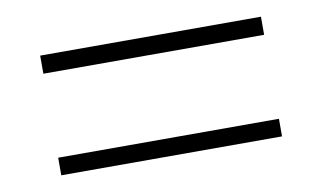

<svg xmlns="http://www.w3.org/2000/svg" viewBox="-40 -509 630 376"><g transform="rotate(-10 275.5 -321.0)"><path d="M56 -440H495V-404H56ZM56 -237H495V-202H56Z"/></g></svg>

Font: Noto Sans Devanagari ExtraLight
Style: Regular
Weight: 200
Designer: Jelle Bosma - Monotype Design Team
Foundry: Monotype Imaging Inc.
Version: Version 2.004; ttfautohint (v1.8.4.7-5d5b)